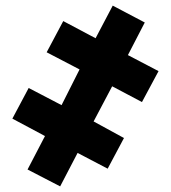

<svg xmlns="http://www.w3.org/2000/svg" viewBox="-20 -656 607 683"><path d="M381 -636 495 -576 435 -460 544 -403 485 -293 379 -349 313 -224 421 -165 363 -56 256 -112 194 7 78 -53 140 -172 24 -234 82 -343 199 -282 263 -409 146 -470 205 -581 320 -520Z"/></svg>

Font: Noto Sans SemiCondensed Black
Style: Regular
Weight: 900
Width: 4
Designer: Monotype Design Team
Foundry: Monotype Imaging Inc.
Version: Version 2.013; ttfautohint (v1.8.4.7-5d5b)